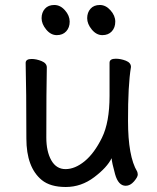

<svg xmlns="http://www.w3.org/2000/svg" viewBox="-20 -727 630 771"><path d="M147.9 -3.9Q85.9 -54.7 85.9 -170.9Q85.9 -367.7 83 -474.1Q83 -490.2 106.9 -490.2Q126 -490.2 147 -481.7Q168 -473.1 168 -456.1Q166 -368.2 166 -174.8Q166 -118.7 186 -83.3Q206.1 -47.9 243.2 -47.9Q281.2 -47.9 320.1 -79.8Q358.9 -111.8 389.4 -173.8Q419.9 -235.8 419.9 -341.8V-475.1Q419.9 -491.2 444.8 -491.2Q464.8 -491.2 485.4 -483.2Q505.9 -475.1 505.9 -458Q493.7 -384.8 494.1 -241.2Q494.1 -99.1 530.8 -38.1Q532.7 -34.2 533.2 -25.9Q533.2 -16.1 518.1 1.5Q502.9 19 484.9 19Q455.1 19 442.1 -27.6Q429.2 -74.2 428.2 -91.8Q410.2 -54.7 358.2 -15.4Q306.2 23.9 244.1 23.9Q182.1 23.9 147.9 -3.9ZM245.8 -601.1Q231.9 -585.9 208 -585.9Q184.1 -585.9 165.5 -608.4Q147 -630.9 147 -653.8Q147 -676.8 160.4 -691.9Q173.8 -707 198 -707Q222.2 -707 241 -685.5Q259.8 -664.1 259.8 -640.1Q259.8 -616.2 245.8 -601.1ZM429 -601.1Q415 -585.9 391.1 -585.9Q367.2 -585.9 348.6 -608.4Q330.1 -630.9 330.1 -653.8Q330.1 -676.8 343.5 -691.9Q356.9 -707 380.9 -707Q404.8 -707 423.8 -685.5Q442.9 -664.1 442.9 -640.1Q442.9 -616.2 429 -601.1Z"/></svg>

Font: LXGW WenKai Screen R
Style: Regular
Weight: 400
Designer: Fontworks Inc.
Version: Version 1.235;May 31, 2022